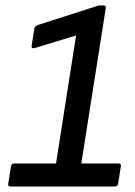

<svg xmlns="http://www.w3.org/2000/svg" viewBox="-20 -679 492 699"><path d="M19 0Q8 0 10 -10L20 -74Q22 -84 32 -84H184L257 -550L106 -504Q94 -501 95 -511L105 -575Q107 -583 115 -587L333 -657Q337 -659 340 -659Q343 -659 346 -659H358Q367 -659 365 -649L276 -84H411Q422 -84 420 -74L410 -10Q408 0 397 0Z"/></svg>

Font: Sofia Sans Medium
Style: Italic
Weight: 500
Italic angle: -9°
Version: Version 4.101